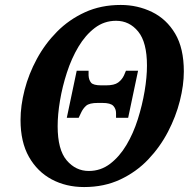

<svg xmlns="http://www.w3.org/2000/svg" viewBox="-20 -745 780 776"><path d="M320 11Q247 11 189 -20Q131 -51 97 -111Q63 -171 63 -260Q63 -318 79.5 -382Q96 -446 129 -507Q162 -568 210.5 -617Q259 -666 323.5 -695.5Q388 -725 468 -725Q536 -725 594.5 -696.5Q653 -668 688 -609Q723 -550 723 -456Q723 -401 707 -337.5Q691 -274 659 -212.5Q627 -151 579 -100.5Q531 -50 466 -19.5Q401 11 320 11ZM339 -54Q387 -54 425 -83Q463 -112 491 -159Q519 -206 537 -263Q555 -320 564.5 -376.5Q574 -433 574 -480Q574 -574 538.5 -617.5Q503 -661 449 -661Q401 -661 363 -632Q325 -603 297 -556Q269 -509 250.5 -452Q232 -395 222.5 -338.5Q213 -282 213 -235Q213 -140 249.5 -97Q286 -54 339 -54ZM250 -269 290 -459H338V-440Q339 -422 348 -411Q357 -400 390 -400H408Q442 -400 457.5 -411.5Q473 -423 481 -440L489 -459H538L498 -269H449V-288Q449 -305 438 -317Q427 -329 394 -329H375Q341 -329 328 -317.5Q315 -306 307 -288L298 -269Z"/></svg>

Font: Noto Serif SemiCondensed
Style: Bold Italic
Weight: 700
Width: 4
Italic angle: -12°
Designer: Monotype Design Team
Foundry: Monotype Imaging Inc.
Version: Version 2.014